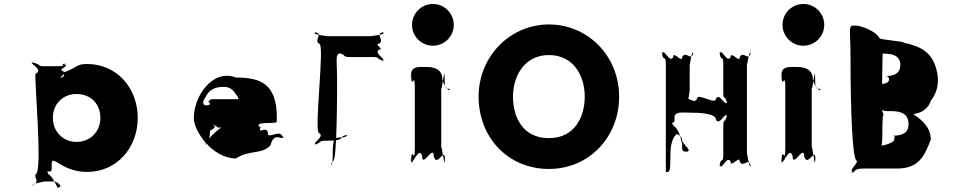

<svg xmlns="http://www.w3.org/2000/svg" viewBox="-20 -850 4864 966"><path d="M673 -257C673 -407 568 -528 418 -528C364 -528 371 -512 305 -487C287 -479 323 -468 283 -460C274 -460 323 -458 285 -458C280 -466 328 -483 290 -494C281 -494 328 -495 290 -495C281 -505 334 -521 302 -526C293 -526 338 -529 300 -529C286 -524 316 -517 268 -517H196C170 -517 187 -527 141 -536C132 -536 177 -535 139 -535C140 -525 197 -497 159 -479C150 -479 197 26 159 26C150 44 186 71 139 81C130 81 179 82 141 82C141 73 216 63 196 63H254C262 63 283 76 285 88C265 97 269 99 269 92C259 75 249 47 228 29C207 29 206 -141 206 -47C206 35 202 21 220 13C242 13 240 14 240 -24C240 -54 257 -39 286 -22C323 0 366 15 418 15C568 15 673 -107 673 -257ZM485 -257C485 -186 432 -136 365 -136C299 -136 246 -186 246 -257C246 -327 296 -377 365 -377C437 -377 485 -327 485 -257Z M1372 -238C1372 -244 1373 -251 1373 -256C1373 -436 1284 -459 1167 -460C1051 -505 955 -368 955 -256C955 -189 1051 -52 1167 -53C1237 -98 1297 -71 1341 -119C1357 -182 1387 -152 1405 -156V-158C1388 -200 1350 -160 1329 -171C1329 -216 1291 -190 1291 -191C1283 -240 1272 -206 1271 -213C1271 -258 1268 -212 1268 -213C1269 -251 1231 -260 1185 -254C1123 -232 1070 -198 1037 -158C1007 -123 1002 -104 1028 -142C1037 -158 1036 -181 1037 -193C1070 -209 1063 -216 1047 -224C1042 -225 1073 -217 1074 -209C1070 -207 1304 -206 1304 -206C1300 -206 1294 -206 1288 -209C1270 -223 1283 -231 1328 -231C1372 -232 1372 -234 1372 -238ZM1015 -363C1027 -392 1057 -413 1103 -413C1141 -413 1152 -398 1171 -370C1182 -359 1177 -345 1192 -340C1198 -340 1186 -351 1194 -351H1047C1043 -351 1031 -346 1029 -338C1042 -327 1038 -320 1014 -320C997 -324 1000 -342 1015 -363Z M1676 -455C1676 -541 1666 -571 1686 -580C1716 -580 1659 -582 1688 -582C1727 -573 1696 -563 1743 -563H1849C1897 -563 1868 -555 1907 -545C1937 -545 1876 -543 1905 -543C1925 -553 1858 -582 1887 -600C1917 -600 1858 -630 1887 -630C1917 -648 1866 -678 1905 -688C1935 -688 1878 -686 1907 -686C1927 -676 1838 -668 1849 -668H1623C1635 -668 1546 -676 1566 -686C1596 -686 1539 -688 1568 -688C1607 -678 1557 -648 1586 -630C1616 -630 1557 -180 1586 -180C1616 -162 1548 -132 1568 -122C1598 -122 1537 -124 1566 -124C1605 -134 1576 -142 1623 -142C1653 -142 1699 -143 1699 -160C1717 -177 1747 -169 1707 -159C1658 -159 1654 -155 1654 -70C1654 7 1637 -22 1656 -40C1676 -40 1676 -387 1676 -455Z M2158 -830C2216 -830 2263 -783 2263 -725C2263 -667 2216 -620 2158 -620C2100 -620 2053 -667 2053 -725C2053 -783 2100 -830 2158 -830ZM2126 -513C2086 -513 2047 -520 2047 -467C2047 -405 2049 -530 2049 -468C2049 -395 2067 -492 2067 -412V-102C2067 -22 2049 -117 2049 -45C2049 17 2047 -108 2047 -46C2047 8 2087 -126 2104 -64C2104 -2 2162 -126 2162 -64C2179 -2 2219 -119 2219 -46C2219 16 2217 -107 2217 -45C2217 10 2200 -146 2200 -102V-412C2200 -368 2217 -522 2217 -468C2217 -406 2219 -403 2241 -403C2253 -393 2223 -387 2206 -449C2206 -511 2148 -513 2126 -513Z M2388 -364C2388 -159 2535 0 2742 0C2943 0 3095 -159 3095 -364C3095 -569 2937 -727 2742 -727C2549 -727 2388 -569 2388 -364ZM2561 -364C2561 -468 2619 -573 2742 -573C2866 -573 2922 -468 2922 -364C2922 -259 2869 -155 2742 -155C2611 -155 2561 -259 2561 -364Z M3459 -283C3487 -283 3582 -282 3582 -248C3600 -214 3629 -290 3638 -266C3638 -232 3637 -302 3637 -268C3627 -224 3619 -262 3619 -210V-75C3619 -23 3609 -63 3600 -19C3600 15 3602 -51 3602 -17C3612 7 3638 -71 3656 -37C3656 -3 3702 -71 3702 -37C3719 -3 3747 -61 3756 -17C3756 17 3758 -53 3758 -19C3749 5 3738 -91 3738 -75V-526C3738 -510 3749 -605 3758 -581C3758 -547 3756 -617 3756 -583C3747 -539 3719 -597 3702 -563C3702 -529 3656 -597 3656 -563C3638 -529 3612 -607 3602 -583C3602 -549 3600 -615 3600 -581C3609 -537 3619 -578 3619 -526V-390C3619 -338 3627 -378 3637 -334C3637 -300 3638 -370 3638 -336C3629 -311 3600 -387 3582 -353C3582 -319 3487 -387 3487 -353C3469 -319 3439 -379 3430 -336C3430 -302 3432 -368 3432 -334C3442 -310 3450 -407 3450 -390V-526C3450 -510 3460 -605 3469 -581C3469 -547 3468 -617 3468 -583C3458 -539 3430 -597 3412 -563C3412 -529 3367 -597 3367 -563C3350 -529 3321 -607 3312 -583C3312 -549 3310 -615 3310 -581C3319 -537 3330 -578 3330 -526V16C3350 16 3353 15 3353 -70C3353 -165 3389 -177 3387 -177C3367 -177 3412 -176 3412 -142C3430 -108 3457 -97 3439 -87C3411 -87 3412 -90 3412 -124C3403 -168 3393 -197 3373 -215C3353 -215 3353 -348 3353 -263C3353 -196 3345 -223 3355 -233C3375 -233 3374 -232 3374 -266C3383 -290 3413 -283 3459 -283Z M4022 -830C4080 -830 4127 -783 4127 -725C4127 -667 4080 -620 4022 -620C3964 -620 3917 -667 3917 -725C3917 -783 3964 -830 4022 -830ZM3990 -513C3950 -513 3911 -520 3911 -467C3911 -405 3913 -530 3913 -468C3913 -395 3931 -492 3931 -412V-102C3931 -22 3913 -117 3913 -45C3913 17 3911 -108 3911 -46C3911 8 3951 -126 3968 -64C3968 -2 4026 -126 4026 -64C4043 -2 4083 -119 4083 -46C4083 16 4081 -107 4081 -45C4081 10 4064 -146 4064 -102V-412C4064 -368 4081 -522 4081 -468C4081 -406 4083 -403 4105 -403C4117 -393 4087 -387 4070 -449C4070 -511 4012 -513 3990 -513Z M4259 -578C4259 -493 4260 -40 4292 -40C4292 -22 4249 6 4272 16C4272 16 4242 18 4274 18C4284 8 4280 -2 4330 -2H4492C4601 -2 4631 -62 4663 -148C4663 -222 4596 -260 4575 -276C4564 -280 4537 -276 4537 -276H4571C4616 -278 4653 -307 4663 -343C4693 -381 4704 -426 4697 -474C4677 -595 4605 -617 4525 -636C4529 -642 4405 -650 4405 -658C4387 -691 4335 -711 4295 -721H4266C4249 -711 4259 -681 4259 -578ZM4421 -576C4421 -578 4418 -582 4419 -583C4419 -583 4415 -582 4417 -582C4419 -580 4425 -580 4429 -580C4481 -580 4508 -564 4510 -526C4510 -482 4483 -467 4431 -467C4449 -467 4453 -462 4453 -449C4451 -435 4437 -429 4418 -428C4418 -441 4420 -576 4421 -576ZM4419 -165C4419 -185 4419 -272 4425 -272C4425 -281 4415 -298 4416 -302C4416 -302 4409 -299 4415 -299C4419 -295 4429 -291 4444 -291H4463C4519 -291 4551 -274 4551 -225C4551 -184 4525 -167 4469 -167C4488 -167 4479 -161 4479 -145C4470 -131 4439 -121 4416 -117V-115C4415 -119 4419 -136 4419 -165Z"/></svg>

Font: Hussar Przerywany
Style: Regular
Weight: 400
Foundry: Cannot Into Space Fonts
Version: Version 0.982